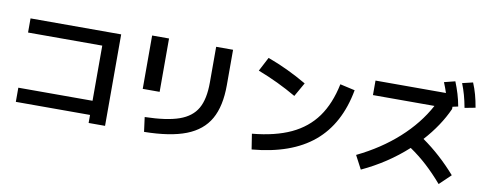

<svg xmlns="http://www.w3.org/2000/svg" viewBox="-69 -1160 3888 1540"><g transform="rotate(10 1875.0 -390.5)"><path d="M698.2 -28.3H93.8V-143.6H698.2V-592.8H93.8V-708H832V37.1H698.2Z M1599.6 -451.2V-742.2H1737.3V-454.1Q1737.3 -282.2 1677.7 -177.5Q1618.2 -72.8 1489.7 -22.7Q1361.3 27.3 1148.4 30.3L1132.8 -87.9Q1311.5 -92.3 1411.9 -127.7Q1512.2 -163.1 1555.9 -239.7Q1599.6 -316.4 1599.6 -451.2ZM1078.1 -742.2H1215.8V-307.6H1078.1Z M2632.8 -619.1 2753.9 -591.8Q2702.6 -310.1 2522.2 -159.2Q2341.8 -8.3 2022.5 19.5L2002.9 -105.5Q2189.9 -123 2317.4 -182.6Q2444.8 -242.2 2522 -349.4Q2599.1 -456.5 2632.8 -619.1ZM1969.7 -613.3 2029.3 -727.5Q2192.4 -668 2349.6 -576.2L2285.2 -462.9Q2134.8 -550.3 1969.7 -613.3Z M3406.2 -579.1H2905.3V-697.3H3479Q3467.3 -733.9 3448.2 -780.3L3537.1 -802.7Q3556.6 -753.9 3570.8 -707.3Q3585 -660.6 3594.7 -607.4L3549.8 -597.7V-579.1Q3485.4 -435.5 3365.7 -303.2Q3512.2 -200.7 3639.6 -55.7L3547.9 32.2Q3481.4 -44.9 3416.3 -104.5Q3351.1 -164.1 3277.3 -214.4Q3198.2 -142.1 3106.2 -81.3Q3014.2 -20.5 2913.1 26.4L2855.5 -83Q3043.9 -174.3 3184.3 -301Q3324.7 -427.7 3406.2 -579.1ZM3592.8 -797.9 3678.7 -818.4Q3697.8 -772.9 3710.7 -726.1Q3723.6 -679.2 3733.4 -622.1L3646.5 -605.5Q3636.2 -661.6 3623.5 -707Q3610.8 -752.4 3592.8 -797.9Z"/></g></svg>

Font: Pretendard JP
Style: Bold
Weight: 700
Designer: Base glyphs from Inter by Rasmus Andersson; Hangeul glyphs from Noto Sans CJK(Source Han Sans) by Jang Soo-young and Kan
Foundry: Kil Hyung-jin
Version: Version 1.309